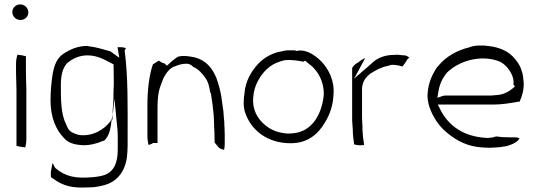

<svg xmlns="http://www.w3.org/2000/svg" viewBox="-20 -689 2452 874"><path d="M36 -634C36 -614 53 -598 73 -598C93 -598 109 -613 109 -632C109 -653 92 -669 72 -669C52 -669 36 -653 36 -634ZM53 -357C53 -331 55 -308 55 -279V-25C67 -22 81 -19 95 -18C98 -29 100 -42 100 -56V-279C100 -306 98 -329 98 -357V-433C87 -436 73 -439 59 -440C56 -429 53 -414 53 -401Z M210 -232C210 -155 235 -97 271 -61C285 -44 306 -34 336 -30C382 -23 418 -35 456 -50C471 -65 481 -89 485 -119L489 -152C487 -146 485 -142 483 -137L482 -136C456 -102 403 -65 337 -75H336L335 -76C327 -78 320 -81 313 -84C293 -92 286 -110 281 -123C257 -170 257 -236 257 -300C257 -340 263 -376 284 -400V-401H285C308 -421 339 -437 379 -437C431 -437 471 -408 497 -396L498 -318C498 -306 498 -295 497 -282C497 -250 496 -220 493 -186V-166L501 -240L515 -96C516 -84 516 -73 516 -62V-7C516 45 502 96 448 110C433 114 414 117 395 118C326 124 277 115 232 76C228 72 222 54 219 54L212 90C211 98 211 107 212 117C214 119 218 121 220 123C268 158 308 168 382 164H383C391 164 398 163 407 163C431 160 454 155 472 148C530 124 558 69 560 0C560 -10 561 -20 561 -28V-79C561 -207 563 -340 548 -454L547 -459C549 -462 552 -466 553 -470C547 -472 540 -474 533 -474H515L523 -426L483 -455C455 -463 420 -474 387 -478H385C381 -479 379 -480 377 -480C334 -480 298 -464 267 -443C241 -425 228 -397 220 -354C214 -316 210 -275 210 -232ZM489 -137C490 -141 491 -146 493 -149V-169Z M651 -71C651 -56 653 -43 656 -29C664 -31 671 -34 677 -38H697V-197C697 -231 699 -271 713 -304C717 -316 724 -337 735 -352C743 -364 758 -383 779 -388C792 -394 810 -399 830 -399C845 -399 855 -389 859 -385C883 -375 901 -354 915 -334C927 -318 933 -296 936 -272L941 -260V-258C946 -228 950 -195 953 -163L954 -138C954 -121 955 -106 956 -90C956 -73 957 -60 957 -40L978 -15C983 -12 991 -9 1000 -7C1002 -14 1003 -25 1003 -34V-78C1003 -87 1002 -97 1002 -109C1001 -117 1001 -127 1001 -135C999 -149 998 -166 997 -182C994 -200 991 -226 988 -246C984 -274 975 -306 965 -334C947 -378 918 -415 866 -428C835 -434 815 -437 790 -431C782 -426 772 -418 763 -411L740 -390L730 -399C724 -405 724 -398 711 -408L704 -412V-414L676 -396C659 -347 651 -281 651 -208Z M1093 -264C1088 -237 1087 -201 1096 -176C1124 -94 1199 -37 1303 -37C1381 -37 1429 -79 1460 -133C1482 -169 1496 -210 1498 -257C1504 -322 1476 -373 1445 -407C1436 -416 1431 -421 1417 -432C1397 -447 1365 -464 1335 -458L1327 -457L1324 -460H1291C1282 -460 1272 -458 1261 -455H1260C1218 -448 1179 -425 1153 -396C1121 -361 1097 -316 1093 -266ZM1132 -226C1132 -254 1136 -279 1145 -301C1163 -344 1193 -383 1238 -403H1239C1252 -408 1270 -416 1291 -416C1315 -416 1338 -413 1360 -408L1369 -413L1377 -406C1389 -395 1403 -388 1416 -370C1437 -345 1454 -307 1454 -262C1454 -256 1453 -251 1453 -251V-249C1448 -207 1433 -162 1406 -130C1378 -98 1345 -81 1291 -81H1290C1257 -83 1226 -92 1201 -109C1164 -134 1134 -173 1132 -226Z M1583 -151C1583 -142 1583 -135 1584 -127V-125C1584 -118 1586 -108 1586 -97C1586 -74 1589 -54 1592 -32C1604 -28 1621 -26 1637 -29C1637 -39 1634 -53 1632 -68V-69L1631 -86C1630 -91 1630 -94 1630 -95V-115C1629 -128 1628 -145 1628 -159V-282C1628 -320 1649 -341 1667 -355H1668C1690 -369 1714 -383 1745 -389L1762 -394H1764C1782 -394 1797 -391 1812 -386C1815 -390 1817 -394 1821 -398L1836 -421C1839 -423 1840 -423 1843 -426C1841 -429 1835 -434 1823 -437H1817C1801 -439 1786 -441 1774 -439H1771C1733 -439 1697 -425 1676 -404H1675C1675 -404 1675 -403 1668 -397L1592 -331L1641 -422C1641 -423 1640 -422 1639 -424C1630 -418 1619 -413 1611 -405C1600 -400 1589 -390 1583 -380Z M1926 -255C1926 -241 1928 -229 1931 -215C1943 -171 1968 -129 1999 -99C2040 -60 2092 -28 2154 -20C2200 -14 2247 -16 2287 -24C2314 -32 2337 -43 2345 -60C2339 -62 2331 -64 2324 -64H2295C2275 -64 2257 -65 2238 -68C2226 -63 2213 -62 2200 -61H2198C2092 -66 2022 -115 1984 -191L1973 -213H2224C2264 -213 2299 -219 2334 -225L2336 -226H2345C2356 -249 2365 -279 2364 -311L2361 -340C2360 -350 2358 -358 2354 -368V-369C2346 -395 2332 -413 2315 -431C2290 -457 2254 -473 2208 -479C2177 -484 2141 -483 2120 -475H2119L2118 -474C2062 -461 2009 -431 1976 -390C1970 -384 1963 -375 1959 -367V-366C1940 -334 1928 -300 1926 -255ZM1971 -244 1975 -268C1980 -302 1991 -327 2008 -350C2017 -363 2028 -370 2037 -377C2082 -412 2167 -438 2243 -413C2270 -405 2288 -385 2300 -367C2310 -352 2317 -335 2318 -317V-316C2318 -312 2317 -309 2317 -305L2324 -295L2313 -286C2296 -272 2277 -261 2249 -257L2226 -255C2218 -254 2210 -254 2203 -254H2009C2003 -254 2000 -254 1995 -252Z"/></svg>

Font: SolarCharger
Style: 150
Weight: 100
Designer: Mew Too
Foundry: Cannot Into Space Fonts/KineticPlasma Fonts
Version: Version 1.100